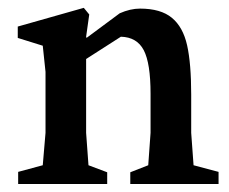

<svg xmlns="http://www.w3.org/2000/svg" viewBox="-20 -460 572 480"><path d="M25.4 -30.3 86.9 -46.9 93.8 -127.9V-280.3L86.9 -345.7L24.4 -365.2V-393.6L189.5 -440.4L203.1 -423.8L195.3 -368.2L196.3 -365.2L279.3 -426.8Q305.7 -438.5 330.1 -438.5Q381.8 -438.5 409.7 -415.5Q437.5 -392.6 447.8 -346.7Q458 -300.8 458 -223.6V-127.9L463.9 -46.9L526.4 -30.3V0H305.7V-29.3L350.6 -46.9L356.4 -127.9V-225.6Q356.4 -301.8 339.4 -334.5Q322.3 -367.2 282.2 -368.2L195.3 -312.5V-127.9L201.2 -46.9L248 -29.3V0H25.4Z"/></svg>

Font: Comprehension Dark
Style: Regular
Weight: 700
Designer: Alfredo Marco Pradil
Foundry: Alfredo Marco Pradil
Version: 1.0